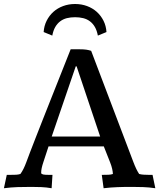

<svg xmlns="http://www.w3.org/2000/svg" viewBox="-20 -953 812 979"><path d="M362.8 -865.2Q339.8 -865.2 320.8 -860.4Q301.8 -855.5 286.9 -844.2Q272 -833 261.7 -815.2Q251.5 -797.4 246.6 -771.5L202.6 -789.6Q204.6 -820.8 217.8 -847.2Q231 -873.5 252.2 -892.6Q273.4 -911.6 301.8 -922.1Q330.1 -932.6 362.8 -932.6Q395.5 -932.6 423.8 -922.1Q452.1 -911.6 473.4 -892.6Q494.6 -873.5 507.8 -847.2Q521 -820.8 522.9 -789.6L479 -771.5Q474.1 -797.4 463.9 -815.2Q453.6 -833 438.7 -844.2Q423.8 -855.5 404.5 -860.4Q385.3 -865.2 362.8 -865.2ZM366.2 -614.7 243.7 -256.8H490.7L370.6 -614.7ZM660.2 -126.5Q668 -106 675 -91.6Q682.1 -77.1 689.5 -65.9Q700.7 -63 712.2 -62.3Q723.6 -61.5 736.3 -61.5H757.8L772 6.8Q739.3 2 710.2 1Q681.2 0 653.8 0Q633.8 0 615.5 0.2Q597.2 0.5 579.6 1.2Q562 2 544.4 3.2Q526.9 4.4 508.3 6.8L499 -61.5H507.3Q521.5 -61.5 533.7 -62Q545.9 -62.5 555.7 -65.9Q555.2 -77.1 552 -91.8Q548.8 -106.4 541.5 -125L509.3 -206.5H227.5L201.2 -126.5Q195.3 -108.9 192.6 -95.9Q189.9 -83 189.9 -71.8Q189.9 -67.9 193.4 -65.9Q196.8 -64 201.9 -63Q207 -62 213.1 -61.8Q219.2 -61.5 225.1 -61.5H247.6L243.2 6.8Q215.8 2 190.2 1Q164.6 0 139.6 0Q102.5 0 69.8 1Q37.1 2 0 6.8L14.6 -61.5H37.1Q50.3 -61.5 61.8 -62Q73.2 -62.5 84 -65.9Q92.3 -77.1 99.6 -91.8Q106.9 -106.4 113.8 -125Q119.6 -141.1 132.3 -174.3Q145 -207.5 162.1 -251.2Q179.2 -294.9 199 -345.2Q218.8 -395.5 238.8 -445.8L340.3 -701.7H385.3Q407.2 -701.7 420.2 -699.7Q433.1 -697.8 444.8 -693.8Z"/></svg>

Font: Tienne
Style: Regular
Weight: 400
Designer: vernon adams
Foundry: vernon adams
Version: Version 1.001